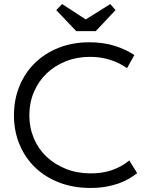

<svg xmlns="http://www.w3.org/2000/svg" viewBox="-20 -919 721 949"><path d="M427 10Q468 10 502.5 4Q537 -2 565.5 -12Q594 -22 617 -35.5Q640 -49 658 -63L619 -126Q599 -109 576.5 -97Q554 -85 530 -77Q506 -69 480.5 -65.5Q455 -62 429 -62Q362 -62 306.5 -84Q251 -106 210.5 -144Q170 -182 147.5 -235Q125 -288 125 -349Q125 -411 147.5 -464Q170 -517 210 -555.5Q250 -594 305 -616Q360 -638 425 -638Q477 -638 523.5 -623.5Q570 -609 608 -582L644 -647Q602 -675 546.5 -692.5Q491 -710 422 -710Q339 -710 270.5 -683Q202 -656 152.5 -607.5Q103 -559 76 -493Q49 -427 49 -349Q49 -271 76.5 -205Q104 -139 154 -91Q204 -43 273.5 -16.5Q343 10 427 10ZM357 -765H453L551 -869L525 -899L366 -799L442 -798L287 -899L258 -869Z"/></svg>

Font: Tilda Sans VF
Style: Regular
Weight: 400
Designer: ParaType Ltd
Foundry: ParaType Ltd
Version: Version 1.010